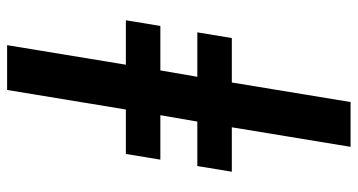

<svg xmlns="http://www.w3.org/2000/svg" viewBox="-253 -610 1006 540"><g transform="rotate(90 250.0 -340.0)"><path d="M107 143 162 -191H37L53 -288H178L196 -392H71L87 -489H212L267 -823H393L338 -489H463L447 -392H322L304 -288H429L413 -191H288L233 143Z"/></g></svg>

Font: Iosevka Curly Slab Extrabold
Style: Italic
Weight: 800
Italic angle: -9°
Monospace: yes
Designer: Belleve Invis
Foundry: Belleve Invis
Version: Version 22.1.2; ttfautohint (v1.8.4)